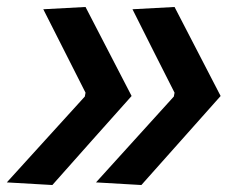

<svg xmlns="http://www.w3.org/2000/svg" viewBox="-36 -528 676 550"><path d="M369 2 239 -5.5Q295 -67 350.5 -128.5Q406 -190 462 -251.5L464 -262.5Q434 -322 403.5 -382Q373 -442 343.5 -501.5L464 -508L596 -253Q539.5 -189.5 482.8 -125.8Q426 -62 369 2ZM114 2 -16.5 -5.5Q39.5 -67 95.2 -128.5Q151 -190 207 -251.5L209 -262.5Q179 -322 148.5 -382Q118 -442 88 -501.5L209 -508L341 -253Q284 -189.5 227.5 -125.8Q171 -62 114 2Z"/></svg>

Font: Commissioner SemiBold
Style: Italic
Weight: 600
Italic angle: -12°
Designer: Kostas Bartsokas
Foundry: Kostas Bartsokas
Version: Version 1.000; ttfautohint (v1.8.3)